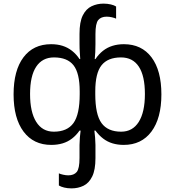

<svg xmlns="http://www.w3.org/2000/svg" viewBox="-20 -790 966 1060"><path d="M375 250Q353 250 334.5 245.5Q316 241 305 234V167Q313 171 328.5 174.5Q344 178 357 178Q388 178 403.5 159.5Q419 141 419 82V10Q419 -7 421 -31.5Q423 -56 425 -69H419Q401 -43 377.5 -25Q354 -7 325.5 1.5Q297 10 263 10Q165 10 110 -63.5Q55 -137 55 -269Q55 -401 109.5 -473.5Q164 -546 262 -546Q297 -546 325.5 -537Q354 -528 377.5 -509.5Q401 -491 419 -464H423Q422 -482 420.5 -501.5Q419 -521 419 -546V-603Q419 -669 437 -705Q455 -741 485.5 -755.5Q516 -770 551 -770Q573 -770 592 -765.5Q611 -761 621 -754V-687Q613 -691 598 -694.5Q583 -698 569 -698Q538 -698 522.5 -679.5Q507 -661 507 -602V-546Q507 -521 506 -501.5Q505 -482 503 -464H507Q525 -491 548.5 -509.5Q572 -528 601 -537Q630 -546 664 -546Q762 -546 816.5 -473.5Q871 -401 871 -269Q871 -137 816 -63.5Q761 10 663 10Q630 10 601.5 1.5Q573 -7 549.5 -25Q526 -43 507 -69H501Q503 -56 505 -31.5Q507 -7 507 10V83Q507 148 489 184.5Q471 221 441 235.5Q411 250 375 250ZM277 -63Q351 -63 385.5 -110.5Q420 -158 420 -270V-286Q420 -386 386 -429.5Q352 -473 278 -473Q214 -473 180 -422Q146 -371 146 -271Q146 -171 180 -117Q214 -63 277 -63ZM649 -63Q712 -63 746 -117Q780 -171 780 -271Q780 -371 746.5 -422Q713 -473 648 -473Q575 -473 540.5 -429.5Q506 -386 506 -286V-270Q506 -158 540.5 -110.5Q575 -63 649 -63Z"/></svg>

Font: Noto Sans Georgian
Style: Regular
Weight: 400
Designer: Monotype Design Team, Akaki Razmadze
Foundry: Google LLC
Version: Version 2.002